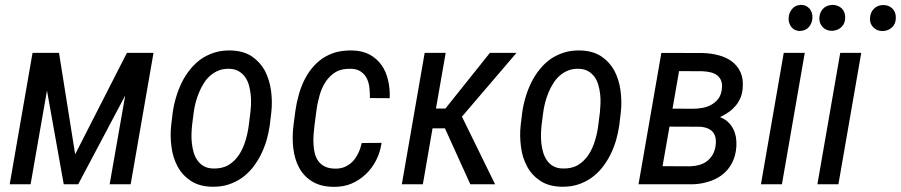

<svg xmlns="http://www.w3.org/2000/svg" viewBox="-20 -741 3622 772"><path d="M490.2 -528.3 282.2 -120.6 217.3 -528.3H110.8L19 0H103L168.9 -377L236.3 0H294.4L483.4 -356.9L420.9 0H505.4L597.2 -528.3Z M674.3 -287.6 668.5 -238.8C665 -210 665.5 -180.7 669.4 -151.4C672.9 -122.1 681.2 -95.7 693.8 -72.3C706.5 -48.3 724.1 -29.3 746.6 -14.2C769 1 797.4 8.8 831.1 9.8C855 10.3 877 7.8 897 1.5C917 -4.9 935.1 -13.7 951.2 -24.9C967.3 -36.1 981.9 -49.8 995.1 -65.9C1007.8 -82 1019 -99.1 1028.3 -117.7C1037.6 -136.2 1045.4 -155.8 1051.8 -176.8C1057.6 -197.3 1062 -217.8 1064.9 -238.8L1070.8 -288.6C1074.2 -317.9 1073.7 -347.2 1069.8 -376.5C1065.9 -405.8 1057.6 -432.1 1045.4 -456.1C1032.7 -479.5 1015.1 -499 992.7 -514.2C970.2 -529.3 941.9 -537.1 908.2 -538.1C884.3 -538.6 862.8 -536.1 842.8 -529.8C822.8 -523.4 804.2 -514.6 788.1 -503.4C772 -491.7 757.3 -478 744.6 -461.9C731.4 -445.8 720.2 -428.2 710.9 -409.2C701.7 -390.1 693.8 -370.6 688 -350.1C681.6 -329.1 677.2 -308.6 674.3 -287.6ZM752.4 -238.3 758.8 -288.6C760.3 -301.3 763.2 -314.5 766.6 -328.6C770 -342.3 774.9 -356 780.3 -369.1C785.6 -382.3 792 -394.5 799.8 -406.7C807.1 -418.5 815.9 -428.7 826.2 -437.5C836.4 -446.3 847.7 -453.1 860.4 -458C873 -462.9 887.2 -464.8 902.8 -464.4C917.5 -463.9 929.7 -460.4 939.9 -454.6C950.2 -448.7 958.5 -440.9 965.3 -431.6C971.7 -422.4 977.1 -411.6 980.5 -399.9C983.9 -387.7 986.3 -375.5 987.8 -362.8C989.3 -349.6 989.7 -336.9 989.3 -324.2C988.8 -311.5 987.8 -299.8 986.8 -289.1L980.5 -238.8C978 -218.3 973.6 -197.3 967.3 -176.3C960.9 -155.3 952.6 -136.2 941.4 -119.1C930.2 -102.1 916 -87.9 898.9 -77.6C881.8 -67.4 860.8 -62.5 835.9 -63.5C821.3 -64 809.1 -67.4 798.8 -73.2C788.6 -79.1 780.3 -86.9 773.9 -96.2C767.6 -105.5 762.2 -115.7 758.8 -127.9C755.4 -139.6 752.9 -151.9 751.5 -165C750 -177.7 749.5 -190.4 750 -203.1C750.5 -215.3 751 -227.1 752.4 -238.3Z M1325.2 -63C1309.1 -63.5 1295.9 -66.4 1285.6 -71.8C1275.4 -77.1 1266.6 -84 1260.3 -92.8C1253.9 -101.6 1249 -111.8 1246.1 -123C1243.2 -134.3 1241.2 -146.5 1240.7 -159.2C1239.7 -171.4 1239.7 -184.1 1240.7 -197.3C1241.7 -210 1242.7 -222.2 1244.1 -233.9L1252 -293.9C1254.4 -314.5 1258.8 -335 1264.6 -356C1270 -376.5 1278.3 -395 1289.1 -411.6C1299.3 -427.7 1313 -440.9 1329.6 -451.2C1346.2 -460.9 1366.7 -465.3 1391.6 -464.4C1408.2 -463.9 1421.4 -460 1431.6 -452.6C1441.9 -445.3 1449.7 -436.5 1455.1 -425.3C1460.4 -414.1 1463.9 -401.9 1465.3 -388.2C1466.8 -374 1467.8 -360.4 1467.3 -346.7L1546.9 -346.2C1547.9 -371.1 1545.9 -395 1540.5 -418C1535.2 -440.9 1526.9 -460.9 1514.6 -478.5C1502.4 -496.1 1486.3 -510.3 1467.3 -521C1447.8 -531.7 1424.3 -537.6 1396.5 -538.1C1372.1 -538.6 1350.1 -536.1 1330.1 -530.8C1310.1 -524.9 1292.5 -516.6 1276.4 -505.9C1260.3 -494.6 1246.1 -481.4 1233.9 -466.3C1221.7 -451.2 1210.9 -434.1 1202.1 -416C1193.4 -397.5 1186 -377.9 1180.7 -357.4C1174.8 -336.4 1170.4 -315.4 1167.5 -293.9L1159.7 -234.4C1156.2 -204.1 1155.8 -174.3 1159.2 -145.5C1162.6 -116.7 1169.9 -90.8 1182.1 -67.9C1194.3 -44.9 1211.4 -26.4 1233.9 -12.2C1256.3 2 1285.2 9.8 1320.3 10.3C1346.2 10.7 1370.6 6.8 1392.6 -2.4C1414.6 -11.7 1433.6 -24.4 1450.7 -40.5C1467.8 -56.6 1481.4 -75.2 1492.7 -97.2C1503.4 -118.7 1510.7 -141.6 1514.2 -166.5L1434.6 -166C1431.2 -151.9 1426.8 -138.2 1420.9 -126C1415 -113.3 1407.7 -102.1 1398.9 -92.8C1389.6 -83 1379.4 -75.7 1367.2 -70.3C1355 -64.9 1341.3 -62.5 1325.2 -63Z M1719.2 -225.1H1769L1871.1 0H1970.7L1837.4 -272L2056.6 -528.3H1949.7L1771 -304.7H1732.9L1772 -528.3H1687.5L1595.7 0H1680.2Z M2079.6 -287.6 2073.7 -238.8C2070.3 -210 2070.8 -180.7 2074.7 -151.4C2078.1 -122.1 2086.4 -95.7 2099.1 -72.3C2111.8 -48.3 2129.4 -29.3 2151.9 -14.2C2174.3 1 2202.6 8.8 2236.3 9.8C2260.3 10.3 2282.2 7.8 2302.2 1.5C2322.3 -4.9 2340.3 -13.7 2356.4 -24.9C2372.6 -36.1 2387.2 -49.8 2400.4 -65.9C2413.1 -82 2424.3 -99.1 2433.6 -117.7C2442.9 -136.2 2450.7 -155.8 2457 -176.8C2462.9 -197.3 2467.3 -217.8 2470.2 -238.8L2476.1 -288.6C2479.5 -317.9 2479 -347.2 2475.1 -376.5C2471.2 -405.8 2462.9 -432.1 2450.7 -456.1C2438 -479.5 2420.4 -499 2397.9 -514.2C2375.5 -529.3 2347.2 -537.1 2313.5 -538.1C2289.6 -538.6 2268.1 -536.1 2248 -529.8C2228 -523.4 2209.5 -514.6 2193.4 -503.4C2177.2 -491.7 2162.6 -478 2149.9 -461.9C2136.7 -445.8 2125.5 -428.2 2116.2 -409.2C2106.9 -390.1 2099.1 -370.6 2093.3 -350.1C2086.9 -329.1 2082.5 -308.6 2079.6 -287.6ZM2157.7 -238.3 2164.1 -288.6C2165.5 -301.3 2168.5 -314.5 2171.9 -328.6C2175.3 -342.3 2180.2 -356 2185.5 -369.1C2190.9 -382.3 2197.3 -394.5 2205.1 -406.7C2212.4 -418.5 2221.2 -428.7 2231.4 -437.5C2241.7 -446.3 2252.9 -453.1 2265.6 -458C2278.3 -462.9 2292.5 -464.8 2308.1 -464.4C2322.8 -463.9 2335 -460.4 2345.2 -454.6C2355.5 -448.7 2363.8 -440.9 2370.6 -431.6C2377 -422.4 2382.3 -411.6 2385.7 -399.9C2389.2 -387.7 2391.6 -375.5 2393.1 -362.8C2394.5 -349.6 2395 -336.9 2394.5 -324.2C2394 -311.5 2393.1 -299.8 2392.1 -289.1L2385.7 -238.8C2383.3 -218.3 2378.9 -197.3 2372.6 -176.3C2366.2 -155.3 2357.9 -136.2 2346.7 -119.1C2335.4 -102.1 2321.3 -87.9 2304.2 -77.6C2287.1 -67.4 2266.1 -62.5 2241.2 -63.5C2226.6 -64 2214.4 -67.4 2204.1 -73.2C2193.8 -79.1 2185.5 -86.9 2179.2 -96.2C2172.9 -105.5 2167.5 -115.7 2164.1 -127.9C2160.6 -139.6 2158.2 -151.9 2156.7 -165C2155.3 -177.7 2154.8 -190.4 2155.3 -203.1C2155.8 -215.3 2156.2 -227.1 2157.7 -238.3Z M2639.2 -528.3 2547.4 0H2752.4C2777.3 0.5 2800.8 -2.4 2822.8 -8.8C2844.7 -14.6 2864.7 -23.9 2881.8 -36.6C2898.9 -49.3 2912.6 -65.4 2922.9 -85C2933.1 -104 2939.5 -127 2940.9 -153.8C2941.4 -166 2940.9 -178.2 2939 -190.4C2936.5 -202.1 2933.1 -213.4 2927.7 -223.6C2922.4 -233.9 2915 -243.2 2906.2 -251.5C2897.5 -259.3 2887.2 -265.6 2875 -270C2887.2 -275.9 2898.9 -282.7 2909.7 -290C2920.4 -297.4 2929.7 -306.2 2938 -315.9C2945.8 -325.2 2952.1 -335.9 2957.5 -348.1C2962.4 -359.9 2965.3 -373 2966.3 -387.7C2968.3 -412.6 2965.3 -434.1 2957 -451.7C2948.7 -469.2 2937 -483.4 2921.9 -494.6C2906.7 -505.9 2888.7 -513.7 2868.7 -519C2848.6 -524.4 2827.1 -527.3 2805.2 -527.8ZM2767.1 -303.7 2684.1 -304.2 2710.4 -455.1 2804.2 -454.6C2815.9 -454.1 2827.1 -452.6 2837.4 -450.2C2847.7 -447.8 2856.4 -443.4 2863.8 -438C2871.1 -432.1 2876.5 -424.8 2879.9 -415.5C2883.3 -406.2 2884.3 -395 2882.3 -381.8C2880.4 -366.7 2876 -354.5 2868.7 -344.7C2861.3 -334.5 2852.1 -326.7 2841.8 -320.8C2831.1 -314.5 2819.3 -310.1 2806.6 -307.6C2793.5 -305.2 2780.3 -303.7 2767.1 -303.7ZM2644 -72.8 2671.9 -231.9 2792.5 -231.4C2815.9 -230.5 2833.5 -223.6 2845.2 -211.4C2856.4 -198.7 2860.8 -180.2 2857.4 -156.2C2855.5 -142.1 2851.6 -129.9 2845.7 -119.6C2839.8 -109.4 2832.5 -100.6 2823.7 -93.8C2814.5 -86.4 2804.2 -81.5 2792.5 -78.1C2780.8 -74.7 2768.1 -72.8 2754.4 -72.3Z M3150.9 -668C3150.4 -660.6 3151.4 -654.3 3153.8 -647.9C3155.8 -641.6 3158.7 -635.7 3163.1 -631.3C3167 -626.5 3171.9 -622.6 3177.7 -620.1C3183.6 -617.7 3190.4 -616.2 3197.8 -616.7C3212.4 -617.2 3224.1 -622.6 3232.9 -632.8C3241.2 -643.1 3246.1 -655.3 3246.6 -669.4C3247.1 -676.8 3246.1 -683.6 3244.1 -689.9C3241.7 -696.3 3238.8 -701.7 3234.9 -706.5C3230.5 -710.9 3225.6 -714.8 3219.7 -717.8C3213.4 -720.2 3206.5 -721.7 3199.2 -721.2C3184.6 -720.7 3172.9 -714.8 3164.6 -704.6C3156.2 -694.3 3151.4 -682.1 3150.9 -668ZM3039.6 0H3124L3215.8 -528.3H3131.3Z M3274.4 -668C3274.4 -652.8 3279.3 -640.1 3289.1 -630.9C3298.3 -621.6 3311 -616.7 3326.2 -617.2C3341.3 -617.7 3354 -623 3363.8 -632.8C3373.5 -642.6 3378.4 -654.8 3378.4 -669.9C3378.9 -685.1 3374 -697.8 3364.3 -707.5C3354 -716.8 3341.3 -721.7 3326.2 -721.2C3311 -720.7 3298.3 -715.3 3289.1 -705.6C3279.8 -695.3 3274.9 -683.1 3274.4 -668ZM3478 -667C3477.5 -651.9 3482.4 -639.2 3492.7 -629.9C3502.4 -620.6 3514.6 -615.7 3529.8 -616.2C3544.9 -616.7 3557.6 -622.1 3567.4 -631.8C3577.1 -641.1 3582 -653.8 3582 -668.9C3582.5 -684.6 3577.6 -697.3 3567.9 -707C3558.1 -716.3 3545.4 -721.2 3529.8 -720.7C3514.6 -720.2 3502 -714.8 3492.7 -704.6C3483.4 -694.3 3478.5 -682.1 3478 -667ZM3266.6 0H3351.1L3442.9 -528.3H3358.4Z"/></svg>

Font: Roboto Condensed
Style: Italic
Weight: 400
Designer: Google
Version: Version 1.000;PS 001.000;hotconv 1.0.88;makeotf.lib2.5.64775